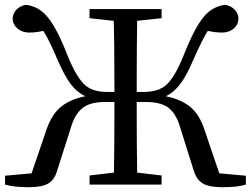

<svg xmlns="http://www.w3.org/2000/svg" viewBox="-20 -771 1048 802"><path d="M101 11Q37 11 1 0V-37L112 -47L175 -232Q195 -289 229 -320Q268 -355 336 -369Q302 -385 276 -419Q250 -453 221 -520Q184 -607 161 -642Q130 -635 104 -635Q70 -635 51 -654Q33 -670 33 -693Q33 -713 48 -730Q64 -747 89 -751Q141 -744 176 -703Q217 -656 263 -537Q300 -446 337 -414Q369 -387 428 -387H458Q458 -590 455 -684L354 -695V-733H655V-695L553 -684Q551 -591 551 -387H580Q640 -387 673 -415Q709 -446 746 -537Q793 -657 833 -703Q868 -744 920 -751Q945 -747 961 -730Q976 -713 976 -693Q976 -671 959 -654Q939 -635 906 -635Q881 -635 848 -642Q827 -610 787 -520Q759 -454 732.5 -419.5Q706 -385 673 -369Q741 -355 780 -320Q814 -289 833 -232L896 -47L1007 -37V0Q974 11 908 11Q854 11 827.5 -4.5Q801 -20 789 -59L731 -244Q714 -299 681 -323Q648 -345 591 -345H551Q551 -144 553 -50L655 -38V0H354V-38L456 -50Q458 -143 458 -345H418Q361 -345 329 -323Q295 -299 278 -244L219 -59Q208 -20 181.5 -4.5Q155 11 101 11Z"/></svg>

Font: GenRyuMin TW M
Style: Regular
Weight: 500
Version: Version 1.501;PS 1;hotconv 16.6.51;makeotf.lib2.5.65220